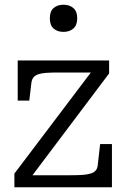

<svg xmlns="http://www.w3.org/2000/svg" viewBox="-20 -793 526 813"><path d="M107 -37 95 -51H281Q310 -51 330.5 -52.5Q351 -54 365 -58.5Q379 -63 386 -72Q393 -81 394 -95L404 -183H454V0H41V-58L373 -497L389 -486H226Q197 -486 176 -484.5Q155 -483 142 -478.5Q129 -474 122 -465.5Q115 -457 113 -443L104 -367H55V-537H442V-482ZM249 -658Q223 -658 207 -672Q191 -686 191 -716Q191 -745 207 -759Q223 -773 249 -773Q274 -773 290.5 -759Q307 -745 307 -716Q307 -686 290.5 -672Q274 -658 249 -658Z"/></svg>

Font: Roboto Serif SemiCondensed Light
Style: Regular
Weight: 300
Width: 4
Designer: Greg Gazdowicz
Foundry: Commercial Type
Version: Version 1.007